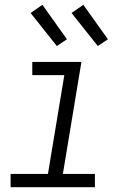

<svg xmlns="http://www.w3.org/2000/svg" viewBox="-20 -777 540 797"><path d="M374 0H24V-55H179L247 -465H114V-520H318L241 -55H374ZM386 -586 277 -723 326 -757 428 -614ZM216 -586 107 -723 156 -757 258 -614Z"/></svg>

Font: Iosevka Term Curly Lt Obl
Style: Regular
Weight: 300
Italic angle: -9°
Designer: Belleve Invis
Foundry: Belleve Invis
Version: Version 32.3.0